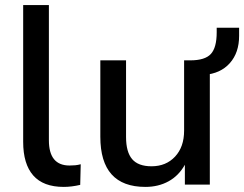

<svg xmlns="http://www.w3.org/2000/svg" viewBox="-20 -725 959 754"><path d="M230 9Q150 9 110.5 -36Q71 -81 71 -168V-705H172V-174Q172 -75 253 -75Q265 -75 275.5 -76Q286 -77 297 -80L295 1Q261 9 230 9Z M551 9Q374 9 374 -188V-488H475V-187Q475 -128 499 -100Q523 -72 575 -72Q632 -72 667.5 -110Q703 -148 703 -212V-488H804V0H706V-78Q682 -35 642 -13Q602 9 551 9ZM782 -431 727 -467V-488Q785 -488 808 -513Q831 -538 831 -598V-616H919V-584Q919 -518 882.5 -477Q846 -436 782 -431Z"/></svg>

Font: Nunito Sans SemiBold
Style: Regular
Weight: 600
Designer: Vernon Adams
Foundry: Vernon Adams
Version: Version 3.101; ttfautohint (v1.8.4.7-5d5b);gftools[0.9.27]